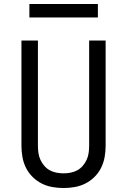

<svg xmlns="http://www.w3.org/2000/svg" viewBox="-20 -939 640 967"><path d="M300 8Q272 8 243.5 3Q215 -2 189.5 -15Q164 -28 143.5 -48.5Q123 -69 110.5 -94.5Q98 -120 93 -148Q88 -176 88 -205V-735H171V-205Q171 -187 173.5 -169Q176 -151 183.5 -134.5Q191 -118 203 -104Q215 -90 230.5 -81.5Q246 -73 264 -69.5Q282 -66 300 -66Q318 -66 336 -69.5Q354 -73 369.5 -81.5Q385 -90 397 -104Q409 -118 416.5 -134.5Q424 -151 426.5 -169Q429 -187 429 -205V-735H512V-205Q512 -176 507 -148Q502 -120 489.5 -94.5Q477 -69 456.5 -48.5Q436 -28 410.5 -15Q385 -2 356.5 3Q328 8 300 8ZM128 -851V-919H473V-851Z"/></svg>

Font: R Plex Mono
Style: Regular
Weight: 400
Monospace: yes
Designer: Belleve Invis
Foundry: Belleve Invis
Version: Version 31.8.0